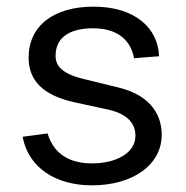

<svg xmlns="http://www.w3.org/2000/svg" viewBox="-20 -547 560 577"><path d="M256 10C380 10 466 -52 466 -142C466 -196 438 -258 340 -283L234 -309C165 -325 147 -350 147 -379C147 -444 204 -462 259 -462C320 -462 370 -438 383 -372L458 -378C455 -461 388 -527 261 -527C141 -527 66 -469 66 -374C66 -305 109 -261 202 -240L308 -217C366 -203 387 -174 387 -139C387 -86 327 -56 257 -56C194 -56 143 -80 123 -146L48 -136C65 -43 148 10 256 10Z"/></svg>

Font: United Sans
Style: Regular
Weight: 400
Designer: Pablo Impallari, Rodrigo Fuenzalida (Modified by Dan O. Williams)
Version: Version 1.000;PS 001.000;hotconv 1.0.88;makeotf.lib2.5.64775